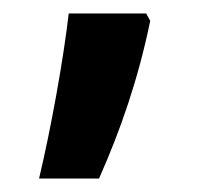

<svg xmlns="http://www.w3.org/2000/svg" viewBox="-20 -201 309 285"><path d="M197 -181H82C74 -112 56 -12 38 64H127C159 -8 185 -83 203 -170Z"/></svg>

Font: Noto Sans Malayalam UI Condensed SemiBold
Style: Regular
Weight: 600
Width: 3
Designer: Jelle Bosma - Monotype Design Team
Foundry: Monotype Imaging Inc.
Version: Version 2.104